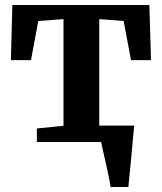

<svg xmlns="http://www.w3.org/2000/svg" viewBox="-20 -568 648 768"><path d="M422 180Q420 163 414.8 137.8Q409.5 112.5 403.5 85.5Q397.5 58.5 392.2 35.5Q387 12.5 384 -0.5L347.5 -65.5H517Q515 -49.5 512.8 -24.5Q510.5 0.5 508 29.8Q505.5 59 502.5 88Q499.5 117 497.2 141.2Q495 165.5 493.5 180ZM127.5 0V-54L234 -65V-491.5L133 -484L104 -327.5H23.5L29.5 -548H577.5L584 -327.5H504L474.5 -484L377 -491.5V-65L487 -54V0Z"/></svg>

Font: Merriweather 36pt
Style: Bold
Weight: 700
Designer: Eben Sorkin
Foundry: Eben Sorkin
Version: Version 2.100